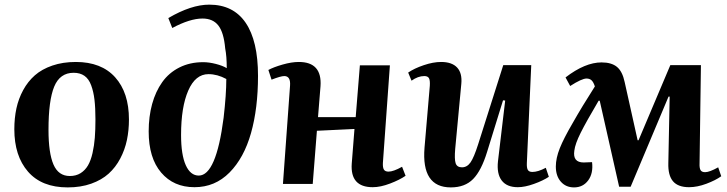

<svg xmlns="http://www.w3.org/2000/svg" viewBox="-20 -796 3146 831"><path d="M272.9 15.1Q160.6 15.1 101.3 -53Q42 -121.1 42 -236.8Q42 -284.7 51 -326.7Q60.1 -368.7 80.3 -406Q100.6 -443.4 130.9 -470Q161.1 -496.6 206.5 -512.2Q252 -527.8 308.1 -527.8Q418.9 -527.8 478.5 -461.4Q538.1 -395 538.1 -278.8Q538.1 -231.9 529.3 -189.9Q520.5 -147.9 500.5 -109.9Q480.5 -71.8 450.2 -44.4Q419.9 -17.1 374.8 -1Q329.6 15.1 272.9 15.1ZM282.2 -34.2Q309.1 -34.2 328.9 -46.6Q348.6 -59.1 360.8 -80.1Q373 -101.1 380.4 -133.3Q387.7 -165.5 390.4 -200Q393.1 -234.4 393.1 -278.8Q393.1 -329.1 388.9 -364.3Q384.8 -399.4 374.5 -427Q364.3 -454.6 345.5 -467.8Q326.7 -481 298.8 -481Q239.3 -481 214.6 -421.1Q189.9 -361.3 189.9 -233.9Q189.9 -133.8 211.4 -84Q232.9 -34.2 282.2 -34.2Z M725.6 -674.8 708.5 -717.8Q807.6 -775.9 885.7 -775.9Q989.7 -775.9 1043.2 -697.5Q1096.7 -619.1 1096.7 -467.8Q1096.7 -327.1 1066.4 -220Q1036.1 -112.8 973.4 -49.3Q910.6 14.2 821.8 14.2Q731.4 14.2 677.5 -49.1Q623.5 -112.3 623.5 -227.1Q623.5 -291.5 638.4 -345.7Q653.3 -399.9 682.1 -440.4Q710.9 -481 756.3 -503.9Q801.8 -526.9 859.4 -526.9Q884.8 -526.9 914.3 -519.3Q943.8 -511.7 961.4 -501Q961.4 -552.2 954.6 -586.9Q948.7 -654.8 925.3 -685.3Q901.9 -715.8 856.4 -715.8Q802.2 -715.8 725.6 -674.8ZM840.3 -36.1Q915.5 -36.1 947.8 -286.1Q959.5 -387.2 959.5 -454.1Q920.9 -475.1 882.3 -475.1Q825.7 -475.1 794.7 -403.8Q763.7 -332.5 763.7 -211.9Q763.7 -126.5 783.9 -81.3Q804.2 -36.1 840.3 -36.1Z M1502.4 -87.9 1514.2 -237.8 1351.6 -230 1333.5 0H1204.6L1235.4 -425.8Q1238.3 -466.8 1210.4 -466.8Q1195.3 -466.8 1155.3 -451.2L1141.6 -493.2Q1164.1 -505.4 1203.1 -516.6Q1242.2 -527.8 1273.4 -527.8Q1374.5 -527.8 1367.2 -422.9Q1364.7 -384.3 1356.4 -289.1H1519.5L1537.6 -513.2H1667.5L1637.2 -90.8Q1636.2 -70.8 1641.6 -62Q1647 -53.2 1661.6 -53.2Q1682.6 -53.2 1720.2 -74.2L1735.4 -35.2Q1710 -17.6 1668.5 -1.7Q1627 14.2 1593.3 14.2Q1495.1 14.2 1502.4 -87.9Z M1761.2 -446.8 1746.6 -481.9Q1772.9 -500 1814 -513.9Q1855 -527.8 1889.2 -527.8Q1936 -527.8 1958.5 -503.7Q1981 -479.5 1976.6 -433.1L1950.2 -151.9Q1946.3 -106.9 1952.1 -89.4Q1958 -71.8 1979.5 -71.8Q2001.5 -71.8 2016.4 -93Q2031.2 -114.3 2049.3 -170.9L2158.2 -514.2H2279.3L2260.3 -90.8Q2259.3 -69.8 2264.4 -60.8Q2269.5 -51.8 2284.2 -51.8Q2308.6 -51.8 2342.3 -69.8L2355.5 -30.8Q2330.6 -14.2 2291 0Q2251.5 14.2 2221.2 14.2Q2173.3 14.2 2151.4 -14.9Q2129.4 -43.9 2135.3 -98.1L2166.5 -360.8L2157.2 -361.8L2088.4 -139.2Q2063.5 -57.6 2027.8 -21.2Q1992.2 15.1 1931.2 15.1Q1803.2 15.1 1817.4 -157.2L1840.3 -424.8Q1841.8 -448.2 1836.7 -457.5Q1831.5 -466.8 1816.4 -466.8Q1789.1 -466.8 1761.2 -446.8Z M2873.5 -377.9 2709.5 12.2H2659.7L2575.7 -359.9H2570.8Q2517.1 -269 2493.2 -221.2Q2469.2 -173.3 2465.8 -144Q2458 -92.8 2506.3 -92.8L2542.5 -94.2Q2548.3 -45.9 2525.9 -15.4Q2503.4 15.1 2464.4 15.1Q2429.2 15.1 2407.5 -9.5Q2385.7 -34.2 2385.7 -75.2Q2385.7 -111.3 2402.8 -154.3Q2419.9 -197.3 2458.5 -263.2Q2498.5 -334 2554.7 -421.9Q2548.3 -441.4 2540 -448.7Q2531.7 -456.1 2518.6 -456.1Q2498 -456.1 2447.8 -423.8L2427.7 -460.9Q2512.2 -525.9 2583.5 -525.9Q2626.5 -525.9 2650.1 -506.6Q2673.8 -487.3 2683.6 -440.9L2739.7 -189H2743.7L2881.3 -514.2H3013.7L3007.8 -89.8Q3006.8 -68.8 3012 -59.8Q3017.1 -50.8 3031.7 -50.8Q3050.8 -50.8 3088.4 -71.8L3101.6 -33.2Q3077.1 -15.6 3037.4 -0.7Q2997.6 14.2 2962.4 14.2Q2914.6 14.2 2892.8 -11.5Q2871.1 -37.1 2872.6 -89.8L2878.4 -377.9Z"/></svg>

Font: Literata SemiBold
Style: Italic
Weight: 650
Italic angle: -2.39999°
Designer: Latin by Veronika Burian and Jose Scaglione. Greek by Irene Vlachou. Cyrillic by Vera Evstafieva
Foundry: TypeTogether
Version: Version 3.021